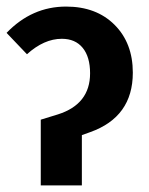

<svg xmlns="http://www.w3.org/2000/svg" viewBox="-22 -564 452 584"><path d="M102 0V-200L154 -216Q252 -247 252 -341Q252 -391 229.5 -418.5Q207 -446 166 -446Q112 -446 60 -399L-2 -464Q75 -544 179 -544Q271 -544 326.5 -488.5Q382 -433 382 -343Q382 -208 252 -162L227 -153V0Z"/></svg>

Font: Fira Sans Condensed Medium
Style: Regular
Weight: 500
Width: 3
Designer: Carrois Corporate & Edenspiekermann AG
Foundry: Carrois Corporate GbR & Edenspiekermann AG
Version: Version 4.203;PS 004.203;hotconv 1.0.88;makeotf.lib2.5.64775